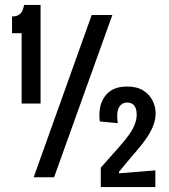

<svg xmlns="http://www.w3.org/2000/svg" viewBox="-20 -721 688 781"><path d="M68 -300V-586H29V-654Q52 -654 63 -665.5Q74 -677 78 -701H145V-300ZM117 0 353 -660H437L200 0ZM390 40V-39L467 -126Q490 -152 505.5 -174Q521 -196 528.5 -216Q536 -236 536 -255Q536 -278 526.5 -291Q517 -304 497 -304Q483 -304 472.5 -295Q462 -286 458.5 -268Q455 -250 459 -220L386 -227Q378 -289 406.5 -329Q435 -369 497 -369Q537 -369 562.5 -353Q588 -337 600.5 -312Q613 -287 613 -261Q613 -234 603 -209Q593 -184 577 -160.5Q561 -137 542.5 -115.5Q524 -94 508 -75L464 -22V-16L612 -28V40Z"/></svg>

Font: Bricolage Grotesque 24pt Condensed
Style: Regular
Weight: 400
Width: 3
Designer: Mathieu Triay
Foundry: Atelier Triay
Version: Version 1.001;gftools[0.9.33.dev8+g029e19f]